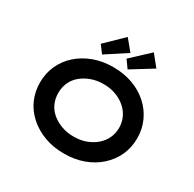

<svg xmlns="http://www.w3.org/2000/svg" viewBox="-201 -1170 1410 1395"><g transform="rotate(30 503.5 -473.0)"><path d="M504 10Q414 10 340 -17.5Q266 -45 210.5 -94Q155 -143 125.5 -209Q96 -275 96 -352Q96 -429 126 -495Q156 -561 211 -610Q266 -659 340 -686.5Q414 -714 503 -714Q593 -714 667 -687Q741 -660 796 -610.5Q851 -561 881 -495Q911 -429 911 -352Q911 -275 881 -209Q851 -143 796 -93.5Q741 -44 667 -17Q593 10 504 10ZM503 -132Q560 -132 606 -149Q652 -166 686.5 -195.5Q721 -225 740 -265Q759 -305 759 -352Q759 -399 740 -439Q721 -479 686.5 -508.5Q652 -538 606 -555Q560 -572 503 -572Q448 -572 401.5 -555Q355 -538 320 -509Q285 -480 267 -439.5Q249 -399 249 -352Q249 -305 267 -264.5Q285 -224 320 -195Q355 -166 401.5 -149Q448 -132 503 -132ZM385 -752 338 -815 483 -956 558 -865ZM600 -751 554 -815 703 -954 778 -861Z"/></g></svg>

Font: Lexend Mega SemiBold
Style: Regular
Weight: 600
Designer: Bonnie Shaver-Troup, Thomas Jockin
Foundry: Lexend
Version: Version 1.007